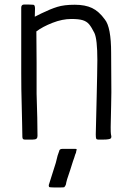

<svg xmlns="http://www.w3.org/2000/svg" viewBox="-20 -618 583 850"><path d="M79 -13 78 -69Q73 -264 74 -294V-584Q74 -598 87 -598H105L127 -597Q135 -597 135 -580L134 -544L164 -559Q203 -578 233.5 -587.5Q264 -597 311 -597Q357 -597 387.5 -582.5Q418 -568 444 -532Q472 -498 472 -384L473 -210L472 -150Q470 -86 470 -56Q470 -30 471 -25Q473 -15 473 -14Q473 -8 470.5 -5.5Q468 -3 462 -2Q454 0 436.5 0Q419 0 415 0Q408 0 406 -4Q404 -8 404 -23L408 -189L410 -282L411 -352Q411 -444 398 -472Q385 -498 374.5 -510.5Q364 -523 346.5 -528.5Q329 -534 296 -534Q256 -534 212.5 -517Q169 -500 141 -479Q141 -400 142 -341V-203Q144 -153 145 -97Q146 -41 146 -16Q146 -8 141.5 -4Q137 0 124 0H90Q84 0 81.5 -3Q79 -6 79 -13ZM202 211Q198 211 197 209Q196 207 196 204.5Q196 202 196 201L227 103L235 71L242 51Q243 41 257 41H313Q323 41 318 49Q317 60 313 66Q312 70 309 79Q306 88 303 96L291 134Q282 163 277 176Q272 194 272 198Q269 207 264 211Q261 212 234 212Q207 212 202 211Z"/></svg>

Font: Barriecito
Style: Regular
Weight: 400
Designer: Pablo Cosgaya & Sergio Jiménez
Foundry: Pablo Cosgaya & Sergio Jiménez
Version: Version 1.001